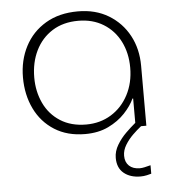

<svg xmlns="http://www.w3.org/2000/svg" viewBox="-53 -570 743 836"><g transform="rotate(-5 319.0 -152.0)"><path d="M528 218Q483 218 455 195Q427 172 427 128Q427 99 443.5 71.5Q460 44 482.5 22Q505 0 522.5 -14.5Q540 -29 543 -30L566 -13Q563 -11 547 1.5Q531 14 511.5 33Q492 52 478 75Q464 98 464 122Q464 150 481 166Q498 182 528 182Q537 182 548.5 179.5Q560 177 575 173V210Q569 212 555.5 215Q542 218 528 218ZM304 13Q226 13 170 -22.5Q114 -58 84.5 -119Q55 -180 55 -256Q55 -331 86.5 -391.5Q118 -452 177 -487Q236 -522 318 -522Q395 -522 452 -487.5Q509 -453 540.5 -394.5Q572 -336 572 -262V0H525V-123H522Q508 -92 478.5 -60.5Q449 -29 405.5 -8Q362 13 304 13ZM312 -28Q373 -28 421 -57.5Q469 -87 496.5 -139.5Q524 -192 524 -258Q524 -322 498.5 -372.5Q473 -423 426 -452Q379 -481 316 -481Q250 -481 202.5 -451Q155 -421 129.5 -369Q104 -317 104 -251Q104 -190 128 -139Q152 -88 199 -58Q246 -28 312 -28Z"/></g></svg>

Font: MuseoModerno Thin ExtraLight
Style: Regular
Weight: 250
Version: Version 1.002